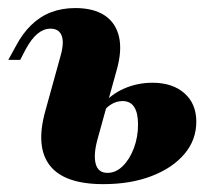

<svg xmlns="http://www.w3.org/2000/svg" viewBox="-20 -450 535 481"><path d="M238.7 11.3Q141.1 11.3 104.8 -35.5Q68.5 -82.3 93.5 -171.8L132.3 -312.1Q141.1 -344.4 134.3 -361.3Q127.4 -378.2 106.5 -378.2Q89.5 -378.2 74.2 -365.7Q58.9 -353.2 44.4 -326.6L30.6 -300H0.8L19.4 -333.9Q36.3 -366.1 58.5 -387.5Q80.6 -408.9 108.1 -419.4Q135.5 -429.8 168.5 -429.8Q214.5 -429.8 242.3 -411.3Q270.2 -392.7 278.2 -357.7Q286.3 -322.6 271.8 -272.6L224.2 -100.8Q213.7 -62.1 219.8 -39.5Q225.8 -16.9 249.2 -16.9Q270.2 -16.9 287.5 -33.9Q304.8 -50.8 315.3 -78.6Q325.8 -106.5 325.8 -137.9Q325.8 -196.8 287.1 -196.8Q271 -196.8 256.9 -187.5Q242.7 -178.2 233.9 -162.9L237.1 -187.9Q258.1 -213.7 291.1 -228.2Q324.2 -242.7 362.1 -242.7Q412.1 -242.7 441.9 -216.5Q471.8 -190.3 471.8 -145.2Q471.8 -99.2 441.9 -64.1Q412.1 -29 359.7 -8.9Q307.3 11.3 238.7 11.3Z"/></svg>

Font: Playfair 5pt SemiExpanded Light Black
Style: Italic
Weight: 900
Italic angle: -15.6°
Version: Version 2.001;gftools[0.9.30]